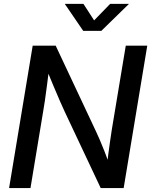

<svg xmlns="http://www.w3.org/2000/svg" viewBox="-20 -961 772 981"><path d="M26.4 0 147 -727.5H264.6L470.7 -289.1Q478.5 -272.9 490 -246.1Q501.5 -219.2 514.2 -187Q526.9 -154.8 538.6 -122.1L525.4 -103Q528.3 -134.3 533.2 -172.4Q538.1 -210.4 543.2 -244.9Q548.3 -279.3 551.3 -298.8L622.6 -727.5H732.4L611.8 0H494.6L310.1 -391.6Q300.3 -412.6 286.6 -443.8Q272.9 -475.1 255.4 -516.8Q237.8 -558.6 216.8 -609.9L232.9 -626.5Q226.1 -570.3 220 -524.7Q213.9 -479 209.2 -445.6Q204.6 -412.1 200.7 -392.6L135.7 0ZM406.2 -941.4 460.9 -856.9 543 -941.4H638.7L638.2 -940.4L497.6 -803.2H405.3L311.5 -940.4L312 -941.4Z"/></svg>

Font: Inter 28pt Medium
Style: Italic
Weight: 500
Italic angle: -9.3988°
Designer: Rasmus Andersson
Foundry: rsms
Version: Version 4.001;git-66647c0bb